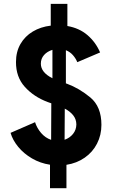

<svg xmlns="http://www.w3.org/2000/svg" viewBox="-20 -859 593 1003"><path d="M241.2 1.5Q189.9 -6.3 147 -31.5Q104 -56.6 75 -92Q45.9 -127.4 35.2 -165L163.1 -220.7Q172.9 -189.9 194.8 -164.3Q216.8 -138.7 247.1 -128.4L248 -319.3L228.5 -326.2Q156.2 -353.5 109.6 -405.3Q63 -457 63.5 -535.2Q63.5 -588.4 86.9 -629.2Q110.4 -669.9 151.4 -694.3Q192.4 -718.8 245.1 -725.1V-838.9H332V-723.1Q394 -712.4 437 -675.5Q480 -638.7 502.9 -585L383.8 -534.2Q376 -553.7 361.1 -570.8Q346.2 -587.9 324.2 -596.7V-423.3L329.1 -421.9Q394 -397.9 451.9 -349.9Q509.8 -301.8 509.8 -207Q509.8 -153.3 486.8 -108.6Q463.9 -64 422.4 -35.2Q380.9 -6.3 327.1 2V124H241.2ZM253.9 -450.2V-598.6Q226.6 -590.3 210 -571.5Q193.4 -552.7 193.4 -526.4Q193.4 -480.5 253.9 -450.2ZM378.9 -209Q378.4 -236.8 362.3 -256.8Q346.2 -276.9 318.4 -291.5L317.4 -128.9Q344.2 -138.2 361.3 -159.2Q378.4 -180.2 378.9 -209Z"/></svg>

Font: Reddit Sans Strawberry ExBold
Style: Regular
Weight: 800
Designer: Stephen Hutchings
Foundry: Reddit
Version: Version 1.013